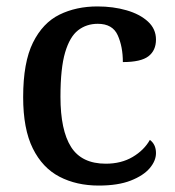

<svg xmlns="http://www.w3.org/2000/svg" viewBox="-20 -567 544 597"><path d="M287 10Q218 10 165 -17.5Q112 -45 82 -105.5Q52 -166 52 -265Q52 -373 82.5 -434.5Q113 -496 165 -521.5Q217 -547 283 -547Q332 -547 373.5 -535Q415 -523 440 -500Q465 -477 465 -444Q465 -410 441.5 -392Q418 -374 362 -374Q362 -422 346 -457.5Q330 -493 284 -493Q249 -493 223 -473Q197 -453 182.5 -404Q168 -355 168 -266Q168 -162 201 -110Q234 -58 309 -58Q357 -58 392.5 -79Q428 -100 446 -132Q465 -118 465 -91Q465 -67 445.5 -44Q426 -21 386.5 -5.5Q347 10 287 10Z"/></svg>

Font: Noto Serif Tibetan Medium
Style: Regular
Weight: 500
Designer: Monotype Design Team
Foundry: Monotype Imaging Inc.
Version: Version 2.103; ttfautohint (v1.8.4.7-5d5b)